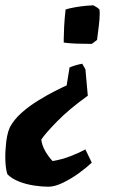

<svg xmlns="http://www.w3.org/2000/svg" viewBox="-34 -491 433 726"><path d="M277 -250 289 -229 298 -129Q228 -79 182 -32Q136 15 122 37Q125 60 138 82Q151 104 165 118Q201 112 234 99Q267 86 289 74L313 124Q293 143 264 164Q235 185 204 200Q173 215 149 215Q124 215 94.5 210.5Q65 206 38 195.5Q11 185 -6 168Q-12 150 -13.5 121Q-15 92 -12 63Q-11 43 -7 23.5Q-3 4 3 -9Q18 -38 46.5 -63.5Q75 -89 109 -110Q143 -131 172.5 -146Q202 -161 218 -168L229 -236Q238 -240 251.5 -244Q265 -248 277 -250ZM319 -471Q323 -469 331 -464Q339 -459 342 -455Q343 -449 343 -439Q343 -420 339.5 -392Q336 -364 333 -340L313 -325Q284 -325 256 -326Q228 -327 207 -330Q207 -333 207 -343Q207 -359 208.5 -389.5Q210 -420 214 -455Q225 -459 247 -463Q269 -467 290 -469Q311 -471 319 -471Z"/></svg>

Font: Albura ExtraBold
Style: Italic
Weight: 758
Italic angle: -7°
Designer: Mercedes Jáuregui
Foundry: Omnibus-Type Team
Version: Version 1.000; ttfautohint (v1.8.3)